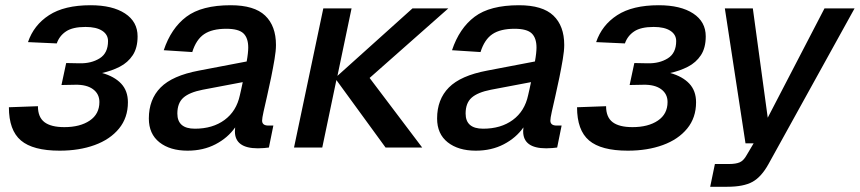

<svg xmlns="http://www.w3.org/2000/svg" viewBox="-20 -564 3287 734"><path d="M208 12Q106 12 60 -27Q14 -66 14 -154L125 -158Q125 -116 150 -97Q175 -78 226 -78Q286 -78 323 -103Q360 -128 360 -174Q360 -205 335.5 -223Q311 -241 267 -240L215 -239L233 -323L284 -322Q329 -321 361 -341Q393 -361 393 -407Q393 -432 370.5 -446.5Q348 -461 307 -461Q258 -461 232.5 -444Q207 -427 197 -398L87 -403Q109 -468 167.5 -506Q226 -544 326 -544Q410 -544 458 -512.5Q506 -481 506 -425Q506 -381 487.5 -353Q469 -325 438 -309Q407 -293 370 -285Q417 -272 443 -244.5Q469 -217 469 -173Q469 -114 435 -72.5Q401 -31 342 -9.5Q283 12 208 12Z M878 -62Q878 -69 879 -77Q851 -37 804 -12.5Q757 12 697 12Q630 12 589.5 -20Q549 -52 549 -111Q549 -184 594 -229.5Q639 -275 740 -294L923 -329Q926 -345 927.5 -359Q929 -373 929 -382Q929 -419 910.5 -436.5Q892 -454 845 -454Q791 -454 760.5 -433.5Q730 -413 715 -365L606 -372Q634 -456 692.5 -500Q751 -544 862 -544Q952 -544 993.5 -504.5Q1035 -465 1035 -392Q1035 -370 1029.5 -337.5Q1024 -305 1016.5 -268Q1009 -231 1001 -196.5Q993 -162 987.5 -137Q982 -112 982 -103Q982 -84 1006 -84H1025L1008 0Q1001 1 989.5 2Q978 3 966 3Q878 3 878 -62ZM658 -130Q658 -72 725 -72Q793 -72 838.5 -105.5Q884 -139 897 -200Q899 -209 902 -222Q905 -235 908 -250L755 -221Q704 -211 681 -190.5Q658 -170 658 -130Z M1104 0 1216 -532H1324L1270 -274L1557 -532H1694L1393 -266L1594 0H1454L1266 -258L1212 0Z M1980 -62Q1980 -69 1981 -77Q1953 -37 1906 -12.5Q1859 12 1799 12Q1732 12 1691.5 -20Q1651 -52 1651 -111Q1651 -184 1696 -229.5Q1741 -275 1842 -294L2025 -329Q2028 -345 2029.5 -359Q2031 -373 2031 -382Q2031 -419 2012.5 -436.5Q1994 -454 1947 -454Q1893 -454 1862.5 -433.5Q1832 -413 1817 -365L1708 -372Q1736 -456 1794.5 -500Q1853 -544 1964 -544Q2054 -544 2095.5 -504.5Q2137 -465 2137 -392Q2137 -370 2131.5 -337.5Q2126 -305 2118.5 -268Q2111 -231 2103 -196.5Q2095 -162 2089.5 -137Q2084 -112 2084 -103Q2084 -84 2108 -84H2127L2110 0Q2103 1 2091.5 2Q2080 3 2068 3Q1980 3 1980 -62ZM1760 -130Q1760 -72 1827 -72Q1895 -72 1940.5 -105.5Q1986 -139 1999 -200Q2001 -209 2004 -222Q2007 -235 2010 -250L1857 -221Q1806 -211 1783 -190.5Q1760 -170 1760 -130Z M2380 12Q2278 12 2232 -27Q2186 -66 2186 -154L2297 -158Q2297 -116 2322 -97Q2347 -78 2398 -78Q2458 -78 2495 -103Q2532 -128 2532 -174Q2532 -205 2507.5 -223Q2483 -241 2439 -240L2387 -239L2405 -323L2456 -322Q2501 -321 2533 -341Q2565 -361 2565 -407Q2565 -432 2542.5 -446.5Q2520 -461 2479 -461Q2430 -461 2404.5 -444Q2379 -427 2369 -398L2259 -403Q2281 -468 2339.5 -506Q2398 -544 2498 -544Q2582 -544 2630 -512.5Q2678 -481 2678 -425Q2678 -381 2659.5 -353Q2641 -325 2610 -309Q2579 -293 2542 -285Q2589 -272 2615 -244.5Q2641 -217 2641 -173Q2641 -114 2607 -72.5Q2573 -31 2514 -9.5Q2455 12 2380 12Z M2695 150 2713 63H2767Q2793 63 2808 56.5Q2823 50 2835 28L2861 -16H2830L2751 -532H2858L2915 -114L3132 -532H3247L2918 63Q2891 112 2857 131Q2823 150 2760 150Z"/></svg>

Font: Geist Medium
Style: Italic
Weight: 500
Italic angle: -12°
Designer: Basement.studio, Andrés Briganti, Mateo Zaragoza
Foundry: Basement.studio, Vercel, Andrés Briganti, Guido Ferreyra, Mateo Zaragoza
Version: Version 1.500; ttfautohint (v1.8.4.7-5d5b)